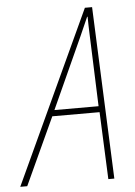

<svg xmlns="http://www.w3.org/2000/svg" viewBox="-115 -757 559 797"><g transform="rotate(-5 164.5 -358.5)"><path d="M-63 0H-34L95 -280H292L304 0H329L299 -717H269ZM106 -305 241 -602C255 -633 266 -658 275 -679H277C277 -657 278 -630 279 -602L290 -305Z"/></g></svg>

Font: Noto Sans Condensed Thin
Style: Italic
Weight: 100
Width: 3
Italic angle: -12°
Designer: Monotype Design Team
Foundry: Monotype Imaging Inc.
Version: Version 2.013